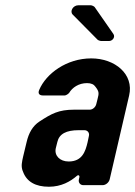

<svg xmlns="http://www.w3.org/2000/svg" viewBox="-20 -704 514 730"><path d="M282 -31 280 -22C277 -10 285 0 297 0H370C382 0 394 -10 397 -22L471 -341C490 -422 417 -482 327 -482C233 -482 155 -424 129 -362C123 -348 130 -341 144 -341H226C231 -341 240 -347 243 -351C255 -371 279 -388 311 -388C327 -388 337 -383 343 -374C358 -355 356 -348 351 -328L346 -308C343 -296 332 -287 321 -287H262C203 -287 176 -272 130 -242C104 -225 89 -198 81 -163L68 -109C64 -90 58 -71 68 -50C82 -13 115 6 166 6C213 6 248 -14 273 -36C278 -40 283 -37 282 -31ZM279 -209H301C313 -209 321 -199 318 -187L313 -163C305 -129 293 -90 241 -90C208 -90 186 -112 192 -140L198 -164C205 -195 232 -209 279 -209ZM364 -548H394C409 -548 419 -564 411 -575L340 -677C338 -680 329 -684 325 -684H278C257 -684 244 -660 257 -648L351 -553C353 -551 361 -548 364 -548Z"/></svg>

Font: DIN Rundschrift
Style: BreitKursiv
Weight: 400
Width: 7
Version: Version 1.027